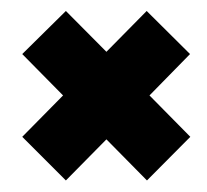

<svg xmlns="http://www.w3.org/2000/svg" viewBox="-20 -410 367 341"><path d="M241 -89.5 169 -162.5 97 -89.5 19.5 -167 92 -240.5 19.5 -314 97 -390.5 169 -318 240.5 -390.5 317.5 -314 245.5 -240.5 318 -167Z"/></svg>

Font: Anybody ExtraExpanded Regular
Style: Bold
Weight: 700
Width: 8
Designer: Tyler Finck
Foundry: Etcetera Type Company
Version: Version 1.010; ttfautohint (v1.8.3) -l 8 -r 50 -G 200 -x 14 